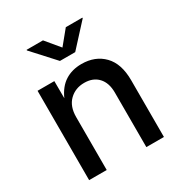

<svg xmlns="http://www.w3.org/2000/svg" viewBox="-178 -890 957 1016"><g transform="rotate(-30 301.0 -381.5)"><path d="M179.7 -323.2V0H72.3V-545.9H174.8L175.3 -440.9Q200.7 -498.5 243.4 -525.6Q286.1 -552.7 343.8 -552.7Q427.2 -552.7 478.3 -500.2Q529.3 -447.8 529.3 -346.7V0H421.9V-333.5Q421.9 -392.6 391.1 -425.8Q360.4 -459 306.6 -459Q252 -459 215.8 -423.6Q179.7 -388.2 179.7 -323.2ZM230.5 -762.7 300.8 -678.2 370.1 -762.7H471.2V-758.8L347.2 -623.5H253.9L130.4 -758.8V-762.7Z"/></g></svg>

Font: Inter Medium
Style: Regular
Weight: 500
Designer: Rasmus Andersson
Foundry: rsms
Version: Version 4.001;git-9221beed3